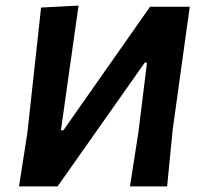

<svg xmlns="http://www.w3.org/2000/svg" viewBox="-20 -667 726 687"><path d="M48 0 78 -192 127 -640 261 -647 198 -201H207L517 -643H659L598 -204L578 0H445L475 -192L506 -443H498L186 0Z"/></svg>

Font: Alegreya Sans SC
Style: Bold Italic
Weight: 700
Italic angle: -7°
Designer: Juan Pablo del Peral
Foundry: Huerta Tipografica
Version: Version 2.007